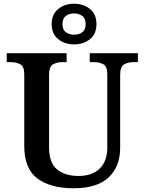

<svg xmlns="http://www.w3.org/2000/svg" viewBox="-20 -999 774 1029"><path d="M374 10Q252 10 181 -42Q110 -94 110 -217V-602Q110 -643 88.5 -654.5Q67 -666 38 -666H16V-714H337V-666H315Q285 -666 264 -654Q243 -642 243 -598V-210Q243 -125 286.5 -90.5Q330 -56 400 -56Q475 -56 515 -96Q555 -136 555 -209V-602Q555 -643 534 -654.5Q513 -666 484 -666H461V-714H719V-666H696Q666 -666 645 -654Q624 -642 624 -598V-207Q624 -107 562.5 -48.5Q501 10 374 10ZM377 -761Q327 -761 292 -789Q257 -817 257 -870Q257 -923 292 -951Q327 -979 377 -979Q427 -979 462 -951Q497 -923 497 -870Q497 -817 462 -789Q427 -761 377 -761ZM377 -813Q402 -813 420.5 -826Q439 -839 439 -870Q439 -901 420.5 -914Q402 -927 377 -927Q352 -927 333.5 -914Q315 -901 315 -870Q315 -839 333.5 -826Q352 -813 377 -813Z"/></svg>

Font: Noto Serif Hentaigana SemiBold
Style: Regular
Weight: 600
Designer: Kazuhiro Yamada
Foundry: nipponia
Version: Version 1.000; ttfautohint (v1.8.4.7-5d5b)